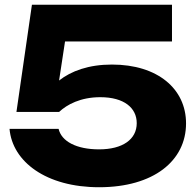

<svg xmlns="http://www.w3.org/2000/svg" viewBox="-20 -770 821 806"><path d="M49 -300H228C261 -331 318 -362 401 -362C501 -362 554 -317 554 -253C554 -185 495 -143 396 -143C300 -143 238 -177 226 -229H20C32 -91 174 16 396 16C625 16 761 -95 761 -252C761 -397 642 -499 450 -499C352 -499 279 -472 228 -432L253 -596H702V-750H114Z"/></svg>

Font: Bounded
Style: Bold
Weight: 700
Designer: Vlad Churkin
Version: Version 3.0